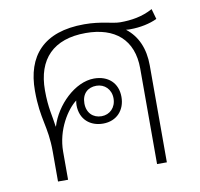

<svg xmlns="http://www.w3.org/2000/svg" viewBox="-68 -643 745 714"><g transform="rotate(-10 304.5 -285.5)"><path d="M95 0H133V-106C133 -189 179 -259 214 -285C213 -280 212 -274 212 -268C212 -213 250 -183 298 -183C350 -183 382 -220 382 -269C382 -322 346 -354 293 -354C221 -354 146 -280 123 -203H122C117 -244 106 -275 106 -342C106 -460 170 -526 292 -526C402 -526 469 -470 469 -361V0H506V-366C506 -430 484 -479 443 -511V-512C448 -511 453 -511 458 -511C496 -511 533 -519 560 -532L549 -571C509 -549 467 -543 426 -543C396 -543 357 -559 292 -559C138 -559 69 -478 69 -347C69 -237 95 -211 95 -113ZM297 -211C265 -211 242 -233 242 -269C242 -306 265 -326 297 -326C328 -326 352 -303 352 -269C352 -234 328 -211 297 -211Z"/></g></svg>

Font: Noto Sans Thai Looped ExtraLight
Style: Regular
Weight: 200
Designer: Sasikarn Vongin, Ben Mitchell
Foundry: The Fontpad Ltd
Version: Version 1.001